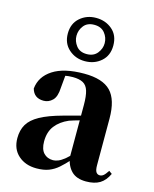

<svg xmlns="http://www.w3.org/2000/svg" viewBox="-130 -968 861 1072"><g transform="rotate(15 300.0 -432.0)"><path d="M185 17Q121 17 80 -19.5Q39 -56 39 -119Q39 -165 58.5 -198.5Q78 -232 125 -258Q172 -284 253 -306Q291 -317 342.5 -330Q394 -343 434 -353V-327Q394 -317 354.5 -306Q315 -295 292 -287Q243 -266 215.5 -230.5Q188 -195 188 -140Q188 -95 208.5 -73Q229 -51 263 -51Q276 -51 292.5 -57.5Q309 -64 331.5 -82.5Q354 -101 385 -136L404 -80H363Q335 -49 310.5 -27.5Q286 -6 256.5 5.5Q227 17 185 17ZM471 16Q416 16 387 -13Q358 -42 350 -91V-93V-393Q350 -445 341 -474.5Q332 -504 310 -516Q288 -528 250 -528Q226 -528 200 -523Q174 -518 136 -505L208 -529L201 -453Q199 -401 177 -379.5Q155 -358 126 -358Q70 -358 56 -410Q63 -480 127 -521.5Q191 -563 307 -563Q414 -563 461 -514.5Q508 -466 508 -357V-88Q508 -60 515.5 -48.5Q523 -37 537 -37Q548 -37 558 -45Q568 -53 582 -75L600 -62Q581 -21 550.5 -2.5Q520 16 471 16ZM291 -672Q331 -672 352 -698.5Q373 -725 373 -756Q373 -789 352 -815Q331 -841 291 -841Q251 -841 230.5 -815Q210 -789 210 -756Q210 -725 230.5 -698.5Q251 -672 291 -672ZM291 -631Q237 -631 198.5 -665Q160 -699 160 -756Q160 -814 198.5 -847.5Q237 -881 291 -881Q346 -881 384.5 -848Q423 -815 423 -756Q423 -698 384.5 -664.5Q346 -631 291 -631Z"/></g></svg>

Font: Noto Serif KR ExtraLight Black
Style: Regular
Weight: 900
Version: Version 2.003-H1;hotconv 1.1.1;makeotfexe 2.6.0